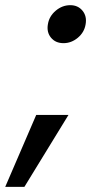

<svg xmlns="http://www.w3.org/2000/svg" viewBox="-64 -579 388 738"><path d="M265.1 -485.8Q260.3 -455.1 235.4 -434.1Q210.4 -413.1 180.2 -413.1Q149.4 -413.1 132.1 -434.1Q114.7 -455.1 120.1 -485.8Q125 -516.6 150.1 -537.8Q175.3 -559.1 206.1 -559.1Q235.8 -559.1 253.2 -537.8Q270.5 -516.6 265.1 -485.8ZM-43.9 139.2 75.2 -137.2H199.2L29.8 139.2Z"/></svg>

Font: Poppins Medium
Style: Italic
Weight: 500
Italic angle: -10°
Designer: Ninad Kale (Devanagari), Jonny Pinhorn (Latin)
Foundry: Indian Type Foundry
Version: Version 3.200;PS 1.000;hotconv 16.6.54;makeotf.lib2.5.65590